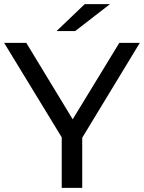

<svg xmlns="http://www.w3.org/2000/svg" viewBox="-24 -907 695 927"><path d="M507 -887H385L249 -757H339ZM651 -700H552L327 -331L103 -700H-4L274 -244V0H373V-242Z"/></svg>

Font: AWKNG-Font Medium
Style: Regular
Weight: 500
Designer: Awakening Church
Foundry: Awakening Church
Version: Version 1.700;PS 001.700;hotconv 1.0.88;makeotf.lib2.5.64775